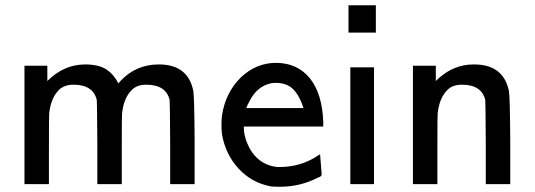

<svg xmlns="http://www.w3.org/2000/svg" viewBox="-20 -700 2034 730"><path d="M304 -455Q353 -455 382 -437.5Q411 -420 430 -383L437 -391Q496 -455 584 -455Q695 -455 715 -354Q719 -331 720 -164V0H627V-157Q626 -315 625 -320Q611 -378 536 -378Q501 -378 481 -358Q450 -327 444 -268Q443 -261 443 -129V0H350V-157Q349 -315 348 -320Q334 -378 259 -378Q224 -378 204 -358Q173 -327 167 -268Q166 -261 166 -129V0H73V-450H160V-392Q223 -455 304 -455Z M1197 -113Q1203 -43 1203 -38Q1203 -35 1202 -33Q1201 -31 1200 -30Q1199 -29 1194.5 -27Q1190 -25 1187 -24Q1121 10 1046 10Q1019 10 1012 9Q938 -4 887.5 -58.5Q837 -113 824 -190Q822 -206 822 -226Q822 -245 824 -261Q837 -347 895 -405Q954 -461 1029 -461Q1112 -461 1160 -400Q1205 -342 1209 -238V-219H907V-215Q907 -189 918 -160Q950 -79 1026 -66Q1030 -65 1042 -65Q1126 -65 1191 -110ZM1134 -289Q1120 -334 1096 -359.5Q1072 -385 1027 -385Q1024 -385 1019.5 -384.5Q1015 -384 1013 -384Q957 -373 928 -314Q917 -294 917 -289Z M1305 -576V-680H1409V-576ZM1312 0V-444H1402V0Z M1637 -392Q1692 -447 1760 -454Q1762 -454 1769 -454.5Q1776 -455 1780 -455H1783Q1894 -455 1915 -354Q1919 -331 1920 -164V0H1827V-157Q1826 -315 1825 -320Q1811 -378 1736 -378Q1701 -378 1681 -358Q1650 -327 1644 -268Q1643 -261 1643 -129V0H1550V-450H1637Z"/></svg>

Font: KaTeX_SansSerif
Style: Regular
Weight: 400
Version: Version 1.1; ttfautohint (v1.3)